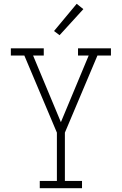

<svg xmlns="http://www.w3.org/2000/svg" viewBox="-20 -989 640 1009"><path d="M189 0V-38H279V-292L108 -697H37V-735H210V-697H154L300 -347L446 -697H390V-735H563V-697H492L321 -292V-38H411V0ZM293 -804 264 -826 383 -969 418 -941Z"/></svg>

Font: Iosevka Etoile Extralight
Style: Regular
Weight: 200
Designer: Belleve Invis
Foundry: Belleve Invis
Version: Version 22.1.2; ttfautohint (v1.8.4)